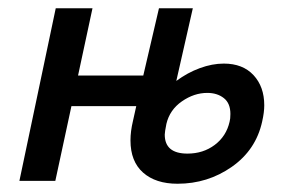

<svg xmlns="http://www.w3.org/2000/svg" viewBox="-20 -438 695 465"><path d="M620 -183Q620 -166 615 -144Q600 -75 541.5 -34Q483 7 410 7Q357 7 326.5 -20Q296 -47 296 -98Q296 -120 302 -145L310 -181H153L114 0H27L115 -418H204L169 -255H327L365 -418H447L407 -242Q434 -262 464 -273Q494 -284 522 -284Q568 -284 594 -256Q620 -228 620 -183ZM538 -162Q538 -188 522 -200.5Q506 -213 482 -213Q450 -213 420.5 -192.5Q391 -172 383 -138Q379 -118 379 -112Q379 -66 434 -66Q472 -66 500 -87Q528 -108 536 -143Q538 -150 538 -162Z"/></svg>

Font: Ysabeau Infant Semibold
Style: Italic
Weight: 600
Italic angle: -12°
Designer: Christian Thalmann (Catharsis Fonts)
Version: Version 0.003